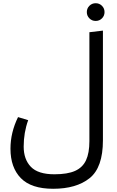

<svg xmlns="http://www.w3.org/2000/svg" viewBox="-20 -956 729 1192"><path d="M619 -766V-85Q619 84 536.5 150Q454 216 310 216Q174 216 109.5 150Q45 84 45 -33Q45 -133 92 -229L155 -210Q127 -133 127 -46Q127 33 171.5 79.5Q216 126 318 126Q399 126 446 105Q493 84 514 39Q535 -6 535 -80V-756ZM519 -881Q519 -904 535 -920Q551 -936 574 -936Q597 -936 613 -920Q629 -904 629 -881Q629 -858 613 -842Q597 -826 574 -826Q551 -826 535 -842Q519 -858 519 -881Z"/></svg>

Font: Fira GO
Style: Regular
Weight: 400
Designer: Carrois Corporate
Foundry: Carrois Corporate GbR
Version: Version 0.300